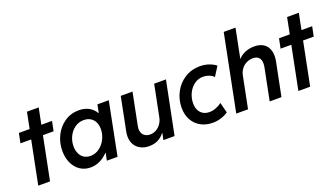

<svg xmlns="http://www.w3.org/2000/svg" viewBox="-66 -1263 3102 1781"><g transform="rotate(-20 1485.0 -372.0)"><path d="M161.6 -425.3H55.7L75.2 -521H181.2L212.9 -680.7H328.6L296.9 -521H402.3L382.8 -425.3H277.8L192.9 0H76.7Z M396.5 -225.6Q396.5 -305.7 430.9 -375.2Q465.3 -444.8 527.3 -486.8Q589.4 -528.8 667.5 -528.8Q723.6 -528.8 765.4 -506.3Q807.1 -483.9 831.1 -442.9H835L850.1 -521H962.4L859.4 0H753.9L768.6 -73.2H765.6Q730.5 -35.2 686.3 -13.7Q642.1 7.8 592.8 7.8Q534.2 7.8 489.5 -22.5Q444.8 -52.7 420.7 -106Q396.5 -159.2 396.5 -225.6ZM802.2 -295.9Q802.2 -335.4 787.4 -365.2Q772.5 -395 744.9 -411.4Q717.3 -427.7 680.2 -427.7Q630.9 -427.7 591.8 -399.9Q552.7 -372.1 530.8 -326.9Q508.8 -281.7 508.8 -231Q508.8 -191.4 522.7 -160.2Q536.6 -128.9 563.2 -111.1Q589.8 -93.3 627.4 -93.3Q676.3 -93.3 716.3 -122.6Q756.3 -151.9 779.3 -198.7Q802.2 -245.6 802.2 -295.9Z M1422.4 0H1312L1325.7 -66.4H1322.8Q1267.6 7.8 1171.9 7.8Q1123.5 7.8 1086.9 -11.2Q1050.3 -30.3 1030.3 -64.9Q1010.3 -99.6 1010.3 -145.5Q1010.3 -166.5 1014.6 -189L1080.6 -521H1196.8L1133.3 -202.6Q1130.4 -188 1130.4 -175.3Q1130.4 -136.2 1154.1 -113.5Q1177.7 -90.8 1215.8 -90.8Q1247.1 -90.8 1274.9 -106.2Q1302.7 -121.6 1322 -148.7Q1341.3 -175.8 1348.1 -209L1410.6 -521H1526.9Z M1573.2 -222.7Q1573.2 -305.2 1610.6 -375.5Q1647.9 -445.8 1714.1 -487.3Q1780.3 -528.8 1862.3 -528.8Q1910.2 -528.8 1952.9 -513.7Q1995.6 -498.5 2019.5 -477.5L1961.4 -386.2Q1946.8 -404.3 1917 -415.5Q1887.2 -426.8 1856 -426.8Q1808.1 -426.8 1769.5 -397.9Q1731 -369.1 1709.2 -322.5Q1687.5 -275.9 1687.5 -225.1Q1687.5 -187 1701.4 -158.4Q1715.3 -129.9 1741.7 -114Q1768.1 -98.1 1804.2 -98.1Q1835.9 -98.1 1869.9 -111.3Q1903.8 -124.5 1926.3 -143.1L1952.6 -40.5Q1920.4 -18.6 1880.4 -6.3Q1840.3 5.9 1799.3 5.9Q1734.4 5.9 1682.9 -22Q1631.3 -49.8 1602.3 -101.6Q1573.2 -153.3 1573.2 -222.7Z M2181.2 -752H2297.4L2240.2 -464.8H2242.2Q2270.5 -496.6 2311.8 -512.7Q2353 -528.8 2398.9 -528.8Q2450.2 -528.8 2483.9 -509.3Q2517.6 -489.7 2533.2 -456.3Q2548.8 -422.9 2548.8 -380.9Q2548.8 -355.5 2543.9 -331.5L2477.5 0H2361.3L2423.8 -313.5Q2427.7 -331.5 2427.7 -351.1Q2427.7 -389.2 2408 -409.7Q2388.2 -430.2 2350.1 -430.2Q2317.4 -430.2 2288.1 -416Q2258.8 -401.9 2237.8 -374.8Q2216.8 -347.7 2209.5 -310.5L2147.5 0H2031.2Z M2729.5 -425.3H2623.5L2643.1 -521H2749L2780.8 -680.7H2896.5L2864.7 -521H2970.2L2950.7 -425.3H2845.7L2760.7 0H2644.5Z"/></g></svg>

Font: Reddit Sans Chocolate SemiBold
Style: Italic
Weight: 600
Italic angle: -11.25°
Designer: Stephen Hutchings
Version: Version 1.013